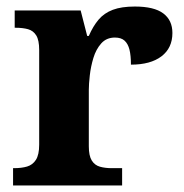

<svg xmlns="http://www.w3.org/2000/svg" viewBox="-20 -568 563 588"><path d="M20 0V-53H23Q46 -53 63 -58Q80 -63 90 -78.5Q100 -94 100 -125V-415Q100 -445 91 -459.5Q82 -474 66 -478.5Q50 -483 28 -483H25V-536H227L247 -458H252Q265 -488 282 -508Q299 -528 325.5 -538Q352 -548 393 -548Q452 -548 480 -527Q508 -506 508 -467Q508 -421 474.5 -395.5Q441 -370 381 -370Q381 -398 376.5 -416Q372 -434 361.5 -443.5Q351 -453 332 -453Q306 -453 290 -435Q274 -417 266 -390.5Q258 -364 255 -337Q252 -310 252 -293V-120Q252 -91 261 -76.5Q270 -62 286 -57.5Q302 -53 322 -53H354V0Z"/></svg>

Font: Noto Serif Armenian
Style: Bold
Weight: 700
Version: Version 2.007